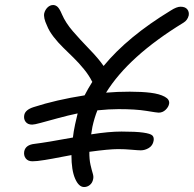

<svg xmlns="http://www.w3.org/2000/svg" viewBox="-20 -773 776 769"><path d="M109.9 -127Q91.8 -127 83 -138.7Q74.2 -150.4 77.1 -167Q82.5 -192.9 118.2 -196.8Q166 -202.6 272 -222.2Q274.4 -244.6 280.8 -274.9Q284.2 -291.5 291 -318.8Q253.4 -311 210.7 -299.3Q168 -287.6 142.8 -280.8Q117.7 -273.9 108.9 -273.9Q91.3 -273.9 82.8 -284.9Q74.2 -295.9 77.1 -312Q81.1 -333.5 115.2 -344.2Q204.1 -373 318.8 -391.1Q331.1 -415.5 350.1 -445.8H349.1Q336.9 -470.7 316.4 -495.8Q295.9 -521 274.9 -541.5Q253.9 -562 233.2 -582.3Q212.4 -602.5 194.6 -625.5Q176.8 -648.4 168 -670.9Q153.3 -701.7 157.2 -720.2Q161.1 -734.4 170.9 -743.7Q180.7 -752.9 192.9 -752.9Q202.6 -752.9 210.7 -745.4Q218.8 -737.8 228 -715.8Q242.7 -681.6 272 -647.7Q301.3 -613.8 337.6 -576.4Q374 -539.1 395 -508.8Q491.2 -626 664.1 -731Q687.5 -746.1 703.1 -746.1Q721.7 -746.1 730 -735.8Q738.3 -725.6 735.8 -710.9Q731 -691.9 714.8 -682.1Q495.1 -547.9 404.8 -401.9Q449.2 -405.8 500 -405.8Q548.3 -405.8 583.5 -401.4Q618.7 -397 639.6 -385.7Q660.6 -374.5 657.2 -356.9Q654.8 -344.2 643.1 -333Q631.3 -321.8 615.2 -321.8Q608.9 -321.8 566.2 -328.9Q523.4 -335.9 455.1 -335.9Q416.5 -335.9 370.1 -331.1Q357.9 -300.8 350.1 -265.1Q345.7 -240.7 345.2 -234.9Q416 -246.1 466.8 -246.1Q524.9 -246.1 553.7 -241.9Q582.5 -237.8 590.1 -230.5Q597.7 -223.1 595.2 -209Q591.8 -189.9 576.2 -180.4Q560.5 -170.9 543.9 -170.9Q534.2 -170.9 507.1 -173.3Q480 -175.8 453.1 -175.8Q416.5 -175.8 337.9 -165Q337.4 -135.3 342.5 -112.8Q347.7 -90.3 351.6 -77.9Q355.5 -65.4 353 -55.2Q350.1 -40.5 339.8 -32.2Q329.6 -23.9 316.9 -23.9Q295.4 -23.9 280.8 -57.6Q266.1 -91.3 266.1 -151.9Q254.4 -149.9 228.3 -144.8Q202.1 -139.6 189.9 -137.5Q177.7 -135.3 159.7 -132.3Q141.6 -129.4 130.1 -128.2Q118.7 -127 109.9 -127Z"/></svg>

Font: Shantell Sans Irregular Bouncy
Style: Italic
Weight: 300
Italic angle: -11.31°
Designer: Stephen Nixon, Anya Danilova, Shantell Martin
Foundry: Arrow Type
Version: Version 1.006;[9816181b4]